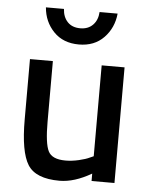

<svg xmlns="http://www.w3.org/2000/svg" viewBox="-53 -772 646 827"><g transform="rotate(5 270.0 -358.5)"><path d="M373 -500H472V0H373V-32Q299 11 235 11Q132 11 97.5 -44Q63 -99 63 -239V-500H162V-238Q162 -144 178.5 -111Q195 -78 253 -78Q281 -78 311 -85Q341 -92 357 -100L373 -107ZM112 -728H190Q192 -693 212 -672Q232 -651 267 -651Q301 -651 321.5 -672Q342 -693 344 -728H422Q416 -666 375 -623.5Q334 -581 267 -581Q199 -581 158 -623.5Q117 -666 112 -728Z"/></g></svg>

Font: TitilliumText
Style: Medium
Weight: 500
Designer: Accademia di Belle Arti di Urbino and others
Foundry: Accademia di Belle Arti di Urbino and others.
Version: Version 60.001